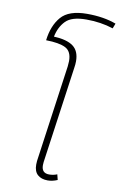

<svg xmlns="http://www.w3.org/2000/svg" viewBox="-95 -910 613 974"><g transform="rotate(10 211.5 -423.5)"><path d="M423 -833 413 -807Q349 -828 274 -828Q199 -828 168 -796Q137 -764 127 -714Q194 -711 226.5 -687Q259 -663 259 -610Q259 -594 256 -576L186 -78Q185 -72 185 -62Q185 -21 224 -21Q246 -21 265 -29L272 -1Q246 10 222 10Q189 10 170 -7Q151 -24 151 -59Q151 -71 152 -78L222 -577Q224 -597 224 -605Q224 -655 191.5 -671.5Q159 -688 91 -689Q100 -765 139.5 -811Q179 -857 273 -857Q359 -857 423 -833Z"/></g></svg>

Font: FiraGO UltraLight
Style: Italic
Weight: 200
Italic angle: -8°
Designer: bBox Type GmbH
Foundry: bBox Type GmbH
Version: Version 1.001